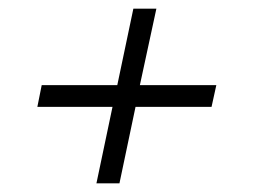

<svg xmlns="http://www.w3.org/2000/svg" viewBox="-20 -474 583 442"><path d="M202 -52 239 -228H66L76 -278H250L287 -454H340L302 -278H478L467 -228H292L255 -52Z"/></svg>

Font: Saira Thin Light
Style: Italic
Weight: 300
Italic angle: -12°
Version: Version 1.101